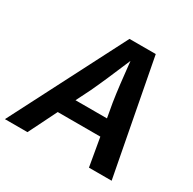

<svg xmlns="http://www.w3.org/2000/svg" viewBox="-180 -894 1068 1060"><g transform="rotate(30 354.0 -364.0)"><path d="M-21 0 353 -727.5H520.5L659.2 0H514.6L483.4 -179.7H211.9L122.6 0ZM264.2 -285.2H464.8L448.7 -376Q440.9 -425.8 433.6 -487.8Q426.3 -549.8 418.5 -625Q386.7 -549.8 359.9 -487.8Q333 -425.8 309.6 -376Z"/></g></svg>

Font: Inter Semi Bold
Style: Italic
Weight: 600
Italic angle: -9.39999°
Designer: Rasmus Andersson
Foundry: rsms
Version: Version 4.000;git-3c8e0fc